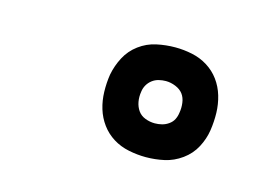

<svg xmlns="http://www.w3.org/2000/svg" viewBox="-48 -864 596 417"><g transform="rotate(15 250.0 -655.5)"><path d="M302 -532Q283 -532 263.5 -536Q244 -540 228 -550Q212 -560 201 -575Q190 -590 184.5 -608Q179 -626 178.5 -646Q178 -666 181 -685Q185 -706 195 -725Q205 -744 222.5 -757Q240 -770 261 -774.5Q282 -779 303 -779Q322 -779 341 -775Q360 -771 376 -761Q392 -751 403 -736Q414 -721 419.5 -702.5Q425 -684 425.5 -664.5Q426 -645 423 -625Q420 -605 410 -586Q400 -567 382 -554Q364 -541 343.5 -536.5Q323 -532 302 -532ZM302 -608Q310 -608 318 -610Q326 -612 333 -617Q340 -622 343.5 -629Q347 -636 348 -644Q350 -655 348.5 -666.5Q347 -678 341 -686Q335 -694 324 -698.5Q313 -703 302 -703Q294 -703 286 -701Q278 -699 271.5 -694Q265 -689 261 -682Q257 -675 256 -667Q254 -655 256 -644Q258 -633 264 -624.5Q270 -616 280.5 -612Q291 -608 302 -608Z"/></g></svg>

Font: Iosevka Semibold
Style: Italic
Weight: 600
Italic angle: -9°
Monospace: yes
Designer: Belleve Invis
Foundry: Belleve Invis
Version: Version 32.5.0; ttfautohint (v1.8.4)